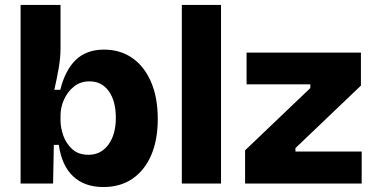

<svg xmlns="http://www.w3.org/2000/svg" viewBox="-20 -740 1512 774"><path d="M397 14Q321 14 275 -29Q229 -72 217 -156H197L194 0H63V-720H224V-545Q224 -509 217 -467.5Q210 -426 199 -378H223Q243 -458 286 -499Q329 -540 399 -540Q465 -540 513.5 -506Q562 -472 589 -409.5Q616 -347 616 -260Q616 -176 589.5 -114.5Q563 -53 514 -19.5Q465 14 397 14ZM337 -116Q387 -116 417 -157Q447 -198 447 -265Q447 -333 418.5 -372.5Q390 -412 341 -412Q304 -412 278 -391Q252 -370 238 -338.5Q224 -307 224 -275V-254Q224 -226 235 -194Q246 -162 271 -139Q296 -116 337 -116Z M713 0V-720H871V0Z M968 0V-134L1231 -385V-400H974V-528H1435V-395L1171 -143V-129H1438V0Z"/></svg>

Font: Bricolage Grotesque 12pt ExtraBold
Style: Regular
Weight: 800
Designer: Mathieu Triay
Foundry: Atelier Triay
Version: Version 1.001; ttfautohint (v1.8.4.7-5d5b);gftools[0.9.33.de